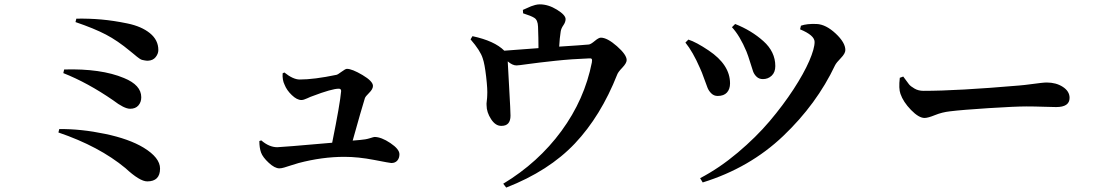

<svg xmlns="http://www.w3.org/2000/svg" viewBox="-20 -807 5020 878"><path d="M329.1 -721.7Q388.7 -722.7 443.8 -717.8Q499 -712.9 563 -699.7Q627 -686.5 665.5 -655.3Q704.1 -624 704.1 -578.1Q704.1 -561.5 691.9 -545.9Q679.7 -530.3 656.2 -529.3Q648.4 -529.3 641.1 -530.8Q633.8 -532.2 629.4 -533.2Q625 -534.2 617.2 -539.6Q609.4 -544.9 606 -547.9Q602.5 -550.8 591.3 -560.1Q580.1 -569.3 575.2 -573.2Q517.6 -621.1 464.4 -648.9Q411.1 -676.8 325.2 -706.1ZM269.5 -472.7 273.4 -489.3Q442.4 -494.1 546.9 -450.2Q626 -418 626 -362.3Q626 -339.8 612.8 -324.7Q599.6 -309.6 575.2 -309.6Q547.9 -309.6 497.1 -348.6Q380.9 -428.7 269.5 -472.7ZM247.1 -201.2 251 -216.8Q350.6 -217.8 460.4 -194.8Q570.3 -171.9 636.7 -131.8Q711.9 -85.9 711.9 -36.1Q711.9 22.5 653.3 22.5Q619.1 22.5 553.7 -38.1Q433.6 -137.7 247.1 -201.2Z M1592.8 -164.1 1627 -167Q1652.3 -168.9 1670.9 -174.8Q1689.5 -180.7 1692.4 -180.7Q1723.6 -180.7 1765.1 -152.8Q1806.6 -125 1806.6 -101.6Q1806.6 -84 1796.9 -72.8Q1787.1 -61.5 1769.5 -61.5Q1763.7 -61.5 1690.9 -75.7Q1618.2 -89.8 1554.7 -89.8Q1453.1 -89.8 1345.7 -61.5Q1332 -57.6 1312.5 -51.3Q1293 -44.9 1279.8 -41Q1266.6 -37.1 1257.8 -37.1Q1236.3 -37.1 1209 -62.5Q1181.6 -87.9 1173.8 -109.4Q1166 -130.9 1166 -162.1L1174.8 -165Q1210.9 -133.8 1248 -133.8Q1264.6 -133.8 1499 -154.3Q1535.2 -333 1540 -390.6Q1540 -401.4 1529.3 -401.4Q1498 -401.4 1408.2 -367.2Q1401.4 -365.2 1384.8 -357.4Q1368.2 -349.6 1358.4 -349.6Q1337.9 -349.6 1314.5 -372.1Q1291 -394.5 1281.2 -419.9Q1270.5 -441.4 1272.5 -471.7L1280.3 -475.6Q1320.3 -443.4 1350.6 -443.4Q1416 -443.4 1518.6 -464.8Q1524.4 -465.8 1542 -479Q1559.6 -492.2 1566.4 -492.2Q1589.8 -492.2 1637.7 -463.9Q1685.5 -435.5 1685.5 -414.1Q1685.5 -399.4 1668 -382.3Q1650.4 -365.2 1648.4 -357.4Q1632.8 -307.6 1592.8 -164.1Z M2140.6 -641.6Q2241.2 -620.1 2286.1 -575.2Q2329.1 -578.1 2442.4 -586.9Q2442.4 -631.8 2440.4 -684.6Q2439.5 -715.8 2422.9 -725.6Q2409.2 -734.4 2372.1 -746.1L2371.1 -761.7Q2376 -763.7 2388.7 -769.5Q2401.4 -775.4 2408.7 -778.3Q2416 -781.2 2427.2 -784.2Q2438.5 -787.1 2448.2 -787.1Q2487.3 -787.1 2526.9 -762.7Q2566.4 -738.3 2566.4 -719.7Q2566.4 -706.1 2556.2 -691.4Q2545.9 -676.8 2543.9 -662.1Q2539.1 -631.8 2537.1 -593.8Q2644.5 -600.6 2672.9 -603.5Q2681.6 -604.5 2699.7 -619.6Q2717.8 -634.8 2727.5 -634.8Q2756.8 -634.8 2801.3 -595.7Q2845.7 -556.6 2845.7 -532.2Q2845.7 -518.6 2826.2 -498Q2806.6 -477.5 2802.7 -466.8Q2727.5 -276.4 2608.9 -150.9Q2490.2 -25.4 2294.9 50.8L2281.2 33.2Q2441.4 -63.5 2547.4 -208Q2653.3 -352.5 2686.5 -521.5Q2688.5 -533.2 2686 -537.1Q2683.6 -541 2673.8 -540Q2594.7 -537.1 2517.6 -528.8Q2440.4 -520.5 2395.5 -514.2Q2350.6 -507.8 2341.8 -507.8Q2323.2 -507.8 2301.8 -526.4Q2302.7 -504.9 2308.6 -401.9Q2314.5 -298.8 2314.5 -278.3Q2314.5 -231.4 2273.4 -231.4Q2246.1 -230.5 2225.6 -262.2Q2205.1 -293.9 2205.1 -325.2Q2204.1 -331.1 2206.1 -346.2Q2208 -361.3 2208 -370.1Q2210 -397.5 2203.1 -456.5Q2196.3 -515.6 2187.5 -540Q2176.8 -575.2 2131.8 -627Z M3341.8 -697.3Q3416 -668 3470.7 -619.1Q3525.4 -570.3 3525.4 -504.9Q3525.4 -476.6 3508.8 -460.9Q3492.2 -445.3 3468.8 -445.3Q3451.2 -445.3 3439.9 -456.1Q3428.7 -466.8 3423.8 -480.5Q3418.9 -494.1 3410.2 -522.9Q3401.4 -551.8 3393.6 -571.3Q3363.3 -643.6 3327.1 -682.6ZM3798.8 -508.8Q3714.8 -331.1 3561.5 -185.1Q3408.2 -39.1 3193.4 27.3L3181.6 7.8Q3269.5 -38.1 3353.5 -108.9Q3437.5 -179.7 3499.5 -252.9Q3561.5 -326.2 3608.9 -398.9Q3656.2 -471.7 3680.7 -528.3Q3705.1 -585 3705.1 -615.2Q3705.1 -645.5 3638.7 -672.9L3642.6 -689.5Q3669.9 -699.2 3714.8 -697.3Q3756.8 -695.3 3801.3 -653.8Q3845.7 -612.3 3845.7 -578.1Q3845.7 -562.5 3825.2 -541.5Q3804.7 -520.5 3798.8 -508.8ZM3180.7 -496.1Q3148.4 -570.3 3114.3 -612.3L3127.9 -626Q3164.1 -614.3 3220.7 -576.2Q3318.4 -510.7 3318.4 -425.8Q3318.4 -399.4 3304.2 -383.8Q3290 -368.2 3261.7 -368.2Q3245.1 -368.2 3233.4 -379.4Q3221.7 -390.6 3215.8 -404.8Q3210 -418.9 3199.7 -448.2Q3189.5 -477.5 3180.7 -496.1Z M4094.7 -451.2 4110.4 -457Q4129.9 -429.7 4137.2 -420.9Q4144.5 -412.1 4162.1 -401.9Q4179.7 -391.6 4203.1 -391.6Q4357.4 -391.6 4640.6 -416Q4665 -418 4693.4 -421.9Q4721.7 -425.8 4739.3 -427.7Q4756.8 -429.7 4766.6 -429.7Q4809.6 -429.7 4840.3 -409.7Q4871.1 -389.6 4871.1 -359.4Q4871.1 -317.4 4809.6 -317.4Q4794.9 -317.4 4752.9 -318.8Q4710.9 -320.3 4674.8 -320.3Q4623 -320.3 4501 -312.5Q4378.9 -304.7 4324.2 -297.9Q4288.1 -293.9 4255.9 -280.8Q4223.6 -267.6 4208 -267.6Q4181.6 -267.6 4146 -304.2Q4110.4 -340.8 4097.7 -377.9Q4088.9 -401.4 4094.7 -451.2Z"/></svg>

Font: GenRyuMin TW TTF Bold
Style: Regular
Weight: 700
Version: Version 1.300